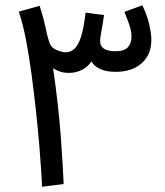

<svg xmlns="http://www.w3.org/2000/svg" viewBox="-20 -703 623 727"><path d="M221 -6 139 4Q139 -8 136.5 -49Q134 -90 129 -150Q124 -210 116.5 -280Q109 -350 99.5 -421Q90 -492 78 -554Q66 -616 51 -659L130 -681Q138 -657 145 -630Q152 -603 158 -573L165 -548Q172 -523 193.5 -514Q215 -505 229 -505Q246 -505 260.5 -517Q275 -529 286 -561.5Q297 -594 304 -655L374 -646Q370 -618 364.5 -588Q359 -558 359 -548Q359 -509 417 -509Q452 -509 465 -525Q478 -541 478 -563Q478 -586 468.5 -612.5Q459 -639 451 -658L519 -683Q538 -643 545.5 -609Q553 -575 553 -552Q553 -496 516.5 -463.5Q480 -431 417 -431Q351 -431 326 -470Q312 -449 289.5 -438Q267 -427 241 -427Q222 -427 207 -432Q192 -437 181 -445Q191 -377 198.5 -309.5Q206 -242 210.5 -182Q215 -122 217.5 -76Q220 -30 221 -6Z"/></svg>

Font: Go Noto Current
Style: Regular
Weight: 400
Designer: Monotype Design Team
Foundry: Monotype Imaging Inc.
Version: Version 2.007; ttfautohint (v1.8) -l 8 -r 50 -G 200 -x 14 -D